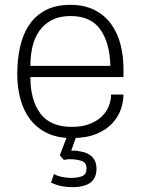

<svg xmlns="http://www.w3.org/2000/svg" viewBox="-20 -559 579 790"><path d="M275 9Q217 9 175 -11Q133 -31 105.5 -66Q78 -101 64.5 -149.5Q51 -198 51 -254Q51 -315 63 -367.5Q75 -420 101 -458Q127 -496 168.5 -517.5Q210 -539 270 -539Q327 -539 368.5 -518Q410 -497 436.5 -461Q463 -425 475.5 -377.5Q488 -330 488 -276V-242H105Q105 -147 146 -92Q187 -37 275 -37Q317 -37 347.5 -48.5Q378 -60 398 -79Q418 -98 427.5 -122Q437 -146 437 -170H488Q488 -140 477 -108.5Q466 -77 441 -50.5Q416 -24 375.5 -7.5Q335 9 275 9ZM434 -288Q432 -382 393 -437.5Q354 -493 270 -493Q226 -493 194.5 -477Q163 -461 143 -433.5Q123 -406 114 -368.5Q105 -331 105 -288ZM278 211Q227 211 190 192L202 157Q216 165 235 169Q254 173 273 173Q303 173 319.5 165Q336 157 336 134Q336 110 315.5 103Q295 96 266 96Q259 96 253.5 97Q248 98 243 99L226 80L256 2H294L273 61H293Q307 63 322 66.5Q337 70 349 78Q361 86 369 100Q377 114 377 136Q377 211 278 211Z"/></svg>

Font: Tanohe Sans Light
Style: Regular
Weight: 300
Designer: Village Type and Design LLC & Cristiano Sobral
Foundry: Cooper Hewitt Smithsonian Design Museum
Version: Version 1.00;September 29, 2021;FontCreator 13.0.0.2655 64-b